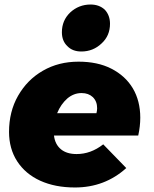

<svg xmlns="http://www.w3.org/2000/svg" viewBox="-20 -823 681 850"><path d="M473 -519C432 -540 383 -550 328 -550C269 -550 217 -537 170 -510C123 -483 87 -446 60 -399C33 -352 20 -298 20 -239C20 -190 32 -146 56 -109C80 -72 114 -43 158 -23C202 -3 253 7 312 7C400 7 476 -22 539 -79L437 -184C400 -155 361 -141 319 -141C290 -141 267 -148 250 -162C233 -176 222 -196 219 -223H592C598 -250 601 -277 601 -302C601 -351 590 -395 568 -432C546 -469 514 -498 473 -519ZM410 -344C410 -337 409 -330 407 -322H233C244 -349 259 -370 278 -387C297 -403 318 -411 341 -411C362 -411 378 -405 391 -393C404 -380 410 -364 410 -344ZM444 -780C428 -795 407 -803 381 -803C346 -803 316 -791 291 -768C266 -744 254 -715 254 -680C254 -655 262 -634 278 -619C293 -603 314 -595 340 -595C375 -595 405 -607 430 -631C455 -654 467 -683 467 -718C467 -743 459 -764 444 -780Z"/></svg>

Font: Argentum Sans ExtraBold
Style: Italic
Weight: 800
Italic angle: -11.3°
Designer: Julieta Ulanovsky
Foundry: Julieta Ulanovsky
Version: Version 5.001;February 15, 2019;FontCreator 11.5.0.2425 64-b